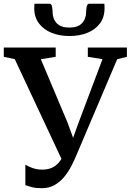

<svg xmlns="http://www.w3.org/2000/svg" viewBox="-36 -999 703 1034"><path d="M189 14.5Q157.5 14.5 137 9.2Q116.5 4 100.5 -2V-112.5Q114.5 -103 139 -94.2Q163.5 -85.5 191 -85.5Q220.5 -85.5 242.5 -95Q264.5 -104.5 281 -124Q297.5 -143.5 310 -172.5L308.5 -114.5L43.5 -680.5L-15.5 -693V-743H264V-693L184 -680L328.5 -337L376.5 -205H339L387 -338L516 -680.5L437 -693V-743H647.5V-693L595 -680L372 -155Q362.5 -132.5 347.5 -103.5Q332.5 -74.5 311 -47.8Q289.5 -21 259.2 -3.2Q229 14.5 189 14.5ZM230 -979Q241 -979 244 -964.8Q247 -950.5 247 -936.5Q247 -898 269.2 -874.2Q291.5 -850.5 337.5 -850.5Q383.5 -850.5 405.8 -874.2Q428 -898 428 -936.5Q428 -950.5 431.2 -964.8Q434.5 -979 445 -979H526Q526.5 -973.5 526.8 -967.2Q527 -961 527 -955Q527 -906 502 -872.5Q477 -839 434.2 -822Q391.5 -805 337.5 -805Q285 -805 242 -822.2Q199 -839.5 173.8 -873Q148.5 -906.5 148.5 -955Q148.5 -961 149 -967.2Q149.5 -973.5 149.5 -979Z"/></svg>

Font: Merriweather 36pt SemiBold
Style: Regular
Weight: 600
Version: Version 2.100